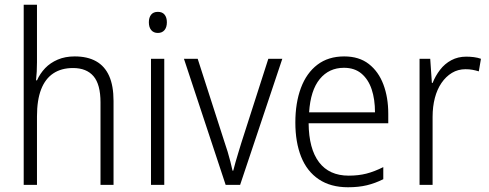

<svg xmlns="http://www.w3.org/2000/svg" viewBox="-20 -780 2062 810"><path d="M136 -517Q136 -496 135 -478Q134 -460 132 -441H136Q149 -470 170.5 -492.5Q192 -515 223.5 -528.5Q255 -542 295 -542Q349 -542 385.5 -521.5Q422 -501 440.5 -459.5Q459 -418 459 -354V0H404V-348Q404 -424 374.5 -458.5Q345 -493 288 -493Q239 -493 205 -470.5Q171 -448 153.5 -403Q136 -358 136 -289V0H80V-760H136Z M673 -532V0H617V-532ZM646 -730Q665 -730 674.5 -718Q684 -706 684 -686Q684 -665 674 -653Q664 -641 646 -641Q628 -641 618 -653Q608 -665 608 -686Q608 -706 617.5 -718Q627 -730 646 -730Z M932 0 756 -532H814L927 -181Q934 -161 940.5 -139.5Q947 -118 952 -98Q957 -78 961 -60H964Q968 -76 973.5 -95.5Q979 -115 985.5 -136Q992 -157 998 -177L1112 -532H1171L993 0Z M1432 -542Q1495 -542 1536 -510Q1577 -478 1597.5 -423.5Q1618 -369 1618 -300V-260H1282Q1283 -152 1326 -95.5Q1369 -39 1451 -39Q1492 -39 1525.5 -47.5Q1559 -56 1597 -75V-24Q1563 -7 1528 1.5Q1493 10 1448 10Q1375 10 1325 -23.5Q1275 -57 1250.5 -118.5Q1226 -180 1226 -263Q1226 -346 1249.5 -409Q1273 -472 1319 -507Q1365 -542 1432 -542ZM1431 -494Q1368 -494 1329 -446.5Q1290 -399 1284 -306H1562Q1562 -361 1548 -403Q1534 -445 1505 -469.5Q1476 -494 1431 -494Z M1947 -541Q1963 -541 1979 -539Q1995 -537 2009 -532L2000 -479Q1987 -483 1973.5 -485.5Q1960 -488 1944 -488Q1912 -488 1886.5 -472.5Q1861 -457 1842.5 -430Q1824 -403 1814.5 -366.5Q1805 -330 1805 -287V0H1750V-532H1795L1802 -430H1805Q1817 -460 1836.5 -485.5Q1856 -511 1884 -526Q1912 -541 1947 -541Z"/></svg>

Font: Noto Sans Hebrew SemiCondensed Light
Style: Regular
Weight: 300
Width: 4
Designer: Monotype Design Team
Foundry: Monotype Imaging Inc.
Version: Version 2.003